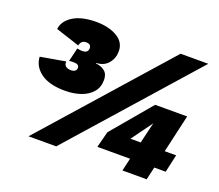

<svg xmlns="http://www.w3.org/2000/svg" viewBox="-118 -877 1187 1043"><g transform="rotate(20 475.0 -355.0)"><path d="M239 -300Q148 -300 99 -335.5Q50 -371 47 -427L191 -452Q191 -432 202 -424Q213 -416 230 -416Q263 -416 263 -441Q263 -462 230 -462Q221 -462 215.5 -461.5Q210 -461 205 -460L224 -539Q231 -538 237.5 -536.5Q244 -535 251 -535Q272 -535 279.5 -543Q287 -551 287 -563Q287 -587 258 -587Q229 -587 223 -556L85 -601Q90 -648 139 -679Q188 -710 273 -710Q344 -710 392.5 -682Q441 -654 441 -601Q441 -561 416.5 -531.5Q392 -502 348 -500L347 -497Q376 -495 397.5 -478.5Q419 -462 419 -427Q419 -385 394.5 -356.5Q370 -328 329 -314Q288 -300 239 -300ZM138 0 761 -704H921L298 0ZM681 0 698 -74H509L533 -167L726 -396H911L861 -177H927L904 -74H838L821 0ZM663 -177H722L751 -298Z"/></g></svg>

Font: Prodigy Sans Black
Style: Italic
Weight: 900
Italic angle: -13°
Designer: Wei Huang
Foundry: Wei Huang
Version: Version 1.003; ttfautohint (v1.8.3)